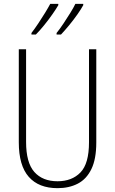

<svg xmlns="http://www.w3.org/2000/svg" viewBox="-20 -971 600 1001"><path d="M482 -228Q482 -142 456.5 -89.5Q431 -37 385.5 -13.5Q340 10 280 10Q182 10 130 -49Q78 -108 78 -229V-714H116V-231Q116 -123 159 -74.5Q202 -26 280 -26Q355 -26 399.5 -72Q444 -118 444 -229V-714H482ZM414 -944Q404 -925 384 -896.5Q364 -868 340.5 -839.5Q317 -811 298 -791H275V-799Q292 -820 311 -848.5Q330 -877 347 -904.5Q364 -932 373 -951H414ZM284 -944Q273 -925 253.5 -897Q234 -869 210.5 -840Q187 -811 167 -791H144V-799Q161 -821 180 -849.5Q199 -878 215.5 -905Q232 -932 242 -951H284Z"/></svg>

Font: Noto Sans Telugu Condensed ExtraLight
Style: Regular
Weight: 200
Width: 3
Designer: Jelle Bosma - Monotype Design Team
Foundry: Monotype Imaging Inc.
Version: Version 2.005; ttfautohint (v1.8.4.7-5d5b)